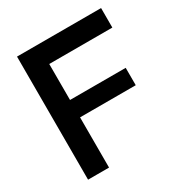

<svg xmlns="http://www.w3.org/2000/svg" viewBox="-155 -764 831 878"><g transform="rotate(-30 260.5 -325.0)"><path d="M58.1 0V-649.9H502V-546.9H168.9V-356.9H462.9V-265.1H168.9V0Z"/></g></svg>

Font: Apfel Grotezk Mittel
Style: Regular
Weight: 500
Designer: Luigi Gorlero
Foundry: © 2023, Luigi Gorlero & Collletttivo
Version: Version 2.000;Glyphs 3.2 (3217)